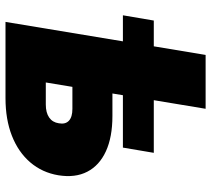

<svg xmlns="http://www.w3.org/2000/svg" viewBox="-55 -713 768 698"><g transform="rotate(90 329.0 -364.0)"><path d="M35.6 -426.8 54.7 -539.1H535.6L516.6 -426.8ZM148.4 -539.1 179.7 -727.5H375.5L344.2 -539.1ZM236.8 -388.7H401.4Q478.5 -388.7 530 -365Q581.5 -341.3 604.2 -297.4Q627 -253.4 617.2 -192.4Q607.4 -133.3 570.1 -89.8Q532.7 -46.4 473.4 -23.2Q414.1 0 336.9 0H59.6L148.9 -539.1H344.7L279.8 -146.5H359.9Q389.6 -146.5 407.2 -158.7Q424.8 -170.9 428.2 -193.8Q432.6 -217.8 418.9 -230.5Q405.3 -243.2 376 -243.2H212.9Z"/></g></svg>

Font: Inter 18pt Black
Style: Italic
Weight: 900
Italic angle: -9.3988°
Designer: Rasmus Andersson
Foundry: rsms
Version: Version 4.001;git-66647c0bb